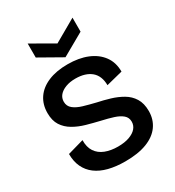

<svg xmlns="http://www.w3.org/2000/svg" viewBox="-214 -1028 1063 1165"><g transform="rotate(-30 317.5 -445.0)"><path d="M319 13Q254 13 203 0Q152 -13 116.5 -39.5Q81 -66 62.5 -105.5Q44 -145 44 -197L157 -229Q156 -180 177 -148.5Q198 -117 236.5 -102Q275 -87 325 -87Q372 -87 405 -99Q438 -111 455 -131Q472 -151 472 -177Q472 -206 451 -224Q430 -242 394 -253.5Q358 -265 313 -275Q266 -286 220 -299Q174 -312 136.5 -334Q99 -356 77 -390Q55 -424 55 -477Q55 -537 85 -581Q115 -625 172 -649Q229 -673 308 -673Q387 -673 445.5 -649Q504 -625 537 -580Q570 -535 570 -471L455 -442Q455 -474 445 -499Q435 -524 415.5 -540.5Q396 -557 368.5 -565.5Q341 -574 306 -574Q266 -574 236.5 -562.5Q207 -551 191 -532Q175 -513 175 -487Q175 -456 198.5 -437Q222 -418 261 -406.5Q300 -395 346 -384Q389 -375 432.5 -362Q476 -349 513 -327.5Q550 -306 572 -270.5Q594 -235 594 -181Q594 -122 562.5 -78Q531 -34 470 -10.5Q409 13 319 13ZM162 -903 319 -813 476 -903V-805L319 -716L162 -805Z"/></g></svg>

Font: Bricolage Grotesque 28pt SemiBold
Style: Regular
Weight: 600
Version: Version 1.001;gftools[0.9.33.dev8+g029e19f]